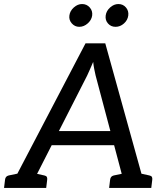

<svg xmlns="http://www.w3.org/2000/svg" viewBox="-38 -932 814 952"><path d="M11 0 386 -717H484L683 0H608Q595 0 587.5 -6.5Q580 -13 578 -23L436 -558Q433 -572 429.5 -588.5Q426 -605 424 -625Q415 -605 408 -588Q401 -571 394 -557L122 -23Q118 -14 108.5 -7Q99 0 86 0ZM85 0 92 -62H145L138 0ZM200 -212 235 -282H530L549 -212ZM559 0 566 -62H619L612 0ZM-18 0 -13 -41Q-12 -50 -7.5 -55Q-3 -60 5 -62L82 -78L84 0ZM89 0 109 -78 182 -62Q191 -60 194 -55Q197 -50 196 -41L191 0ZM503 0 508 -41Q509 -50 513.5 -55Q518 -60 526 -62L603 -78L605 0ZM610 0 630 -78 703 -62Q712 -60 715 -55Q718 -50 717 -41L712 0ZM419 -855Q416 -833 397 -816Q378 -799 355 -799Q333 -799 318 -816Q303 -833 306 -855Q309 -878 328 -895Q347 -912 369 -912Q392 -912 407 -895Q422 -878 419 -855ZM598 -855Q595 -832 576.5 -815.5Q558 -799 535 -799Q512 -799 497.5 -815.5Q483 -832 486 -855Q489 -878 508 -895Q527 -912 549 -912Q572 -912 586.5 -895Q601 -878 598 -855Z"/></svg>

Font: Aleo
Style: Italic
Weight: 400
Italic angle: -7°
Designer: Alessio Laiso
Foundry: Alessio Laiso
Version: Version 2.001;gftools[0.9.29]